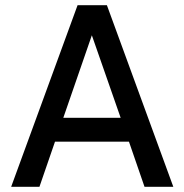

<svg xmlns="http://www.w3.org/2000/svg" viewBox="-20 -720 711 740"><path d="M648 0H537L477 -174H192L132 0H23L279 -700H392ZM445 -266 334 -584 224 -266Z"/></svg>

Font: NT Somic Medium
Style: Regular
Weight: 500
Designer: Ravid Balaliev — lead type designer, mastering
Michael Voronin — secret advisor, marketing
Ivan Kovalenko — best boy
Foundry: NT Type
Version: Version 0.7